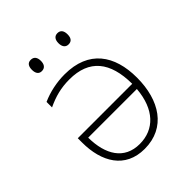

<svg xmlns="http://www.w3.org/2000/svg" viewBox="-201 -834 965 965"><g transform="rotate(-45 281.5 -351.0)"><path d="M368 -632C392 -632 400 -649 400 -672C400 -695 391 -712 368 -712C346 -712 336 -696 336 -672C336 -649 346 -632 368 -632ZM178 -632C202 -632 211 -650 211 -672C211 -695 202 -712 178 -712C156 -712 147 -696 147 -672C147 -649 156 -632 178 -632ZM247 -540C191 -540 134 -528 85 -506V-467C138 -492 186 -505 246 -505C387 -505 453 -422 454 -266H67V-236C67 -97 129 10 267 10C418 10 493 -111 493 -271C493 -430 418 -540 247 -540ZM106 -231H452C441 -97 370 -25 267 -25C158 -25 107 -109 106 -231Z"/></g></svg>

Font: Noto Sans Mono SemiCondensed ExtraLight
Style: Regular
Weight: 200
Width: 4
Designer: Monotype Design Team
Foundry: Monotype Imaging Inc.
Version: Version 2.014